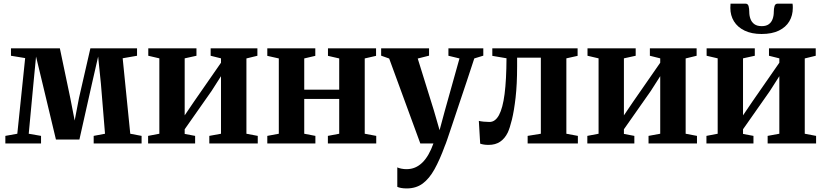

<svg xmlns="http://www.w3.org/2000/svg" viewBox="-20 -804 4618 1076"><path d="M10 0V-42.5L77 -54.5L121 -478.5L41.5 -491.5V-533H315.5L374 -254L398.5 -128.5L422.5 -254L486.5 -533H748V-491.5L667.5 -477.5L710 -54.5L773.5 -42.5V0H505V-42.5L568.5 -54.5L545.5 -335L530 -487L495.5 -336L425 -22H293.5L218 -337.5L182 -487L167.5 -337L141 -54.5L210 -42.5V0Z M810 0V-42.5L873 -54.5V-477L811 -491.5V-533H1081V-491.5L1015 -477V-157.5L1067.5 -235L1218.5 -452.5V-477L1160.5 -491.5V-533H1422.5V-491.5L1361 -476.5V-54.5L1424.5 -42.5V0H1153V-42.5L1218.5 -54.5V-377L1165.5 -294L1015 -79.5V-53.5L1073.5 -42.5V0Z M1478 0V-42.5L1542.5 -54.5V-476.5L1478 -491V-533H1747V-491L1685 -476.5V-301.5H1881V-476.5L1818 -491V-533H2087.5V-491L2024 -476.5V-54.5L2088.5 -42.5V0H1817.5V-42.5L1881 -54.5V-249.5H1685V-54.5L1747.5 -42.5V0Z M2259 252Q2242 252 2228.2 249.5Q2214.5 247 2206.5 243V134Q2214 138 2228.5 141Q2243 144 2258 144Q2284 144 2306 134.8Q2328 125.5 2346.8 107.2Q2365.5 89 2381 62Q2396.5 35 2409 0H2335.5L2161 -476L2116 -492V-533H2384.5V-492L2321 -476L2411.5 -185L2443.5 -74.5L2472.5 -182L2555 -476.5L2493 -491.5V-533H2688.5V-492L2638 -476.5Q2617 -412 2594.8 -345.5Q2572.5 -279 2552 -218Q2531.5 -157 2515 -107.2Q2498.5 -57.5 2487.5 -25.5Q2476.5 6.5 2473 13.5Q2444.5 91.5 2415 144.5Q2385.5 197.5 2348.5 224.8Q2311.5 252 2259 252Z M2718 8Q2702.5 8 2690.8 6Q2679 4 2671 1L2663.5 -126.5Q2673.5 -124 2690.8 -122.2Q2708 -120.5 2723.5 -120.5Q2755.5 -120.5 2776.5 -159.2Q2797.5 -198 2807.8 -277.2Q2818 -356.5 2818.5 -477.5L2739 -491V-533H3217V-491L3154 -477V-54.5L3218.5 -42.5V0H2937V-42.5L3011 -54.5V-481H2878V-432.5Q2878 -331.5 2869.5 -257.2Q2861 -183 2849 -134.2Q2837 -85.5 2825.5 -61Q2809 -27.5 2782.8 -9.8Q2756.5 8 2718 8Z M3271.5 0V-42.5L3334.5 -54.5V-477L3272.5 -491.5V-533H3542.5V-491.5L3476.5 -477V-157.5L3529 -235L3680 -452.5V-477L3622 -491.5V-533H3884V-491.5L3822.5 -476.5V-54.5L3886 -42.5V0H3614.5V-42.5L3680 -54.5V-377L3627 -294L3476.5 -79.5V-53.5L3535 -42.5V0Z M3939 0V-42.5L4002 -54.5V-477L3940 -491.5V-533H4210V-491.5L4144 -477V-157.5L4196.5 -235L4347.5 -452.5V-477L4289.5 -491.5V-533H4551.5V-491.5L4490 -476.5V-54.5L4553.5 -42.5V0H4282V-42.5L4347.5 -54.5V-377L4294.5 -294L4144 -79.5V-53.5L4202.5 -42.5V0ZM4158 -783.5Q4171.5 -783.5 4175.2 -769.5Q4179 -755.5 4179 -737.5Q4179 -716 4185.8 -697.8Q4192.5 -679.5 4207.8 -668.5Q4223 -657.5 4249 -657.5Q4274 -657.5 4288.8 -668.5Q4303.5 -679.5 4310 -697.8Q4316.5 -716 4316.5 -737.5Q4316.5 -755.5 4320.5 -769.5Q4324.5 -783.5 4338 -783.5H4421.5Q4422.5 -778.5 4422.8 -771.8Q4423 -765 4423 -759.5Q4423 -717.5 4403.5 -684.5Q4384 -651.5 4345 -632.5Q4306 -613.5 4248 -613.5Q4192 -613.5 4152.8 -632.5Q4113.5 -651.5 4093.2 -684.5Q4073 -717.5 4073 -759.5Q4073 -765.5 4073.5 -771.5Q4074 -777.5 4074 -783.5Z"/></svg>

Font: Merriweather 72pt
Style: Bold
Weight: 700
Version: Version 2.100